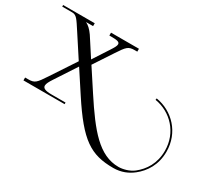

<svg xmlns="http://www.w3.org/2000/svg" viewBox="-126 -668 1135 1042"><g transform="rotate(30 442.0 -147.0)"><path d="M242 -216 329 -83C461.9 120.2 535.4 168 677.4 168C726.7 168 766.3 150.5 797.4 126C845.1 88.4 884 30.4 884 -52.7C884 -171.6 799.4 -259.7 693.2 -276.9L691.6 -267.1C793.3 -250.5 874 -166.5 874 -52.7C874 27 837 82.1 791.2 118.2C764.5 139.1 725.8 148.9 698.7 148.9C577 148.9 492.5 43.8 381.4 -126L295 -258L372 -375C411 -434 419 -444 460 -444H475V-462H300V-444H311C348 -444 365 -441 365 -426C365 -416 357 -402 342 -379L279 -282L205 -396C189 -419 170 -437 156 -442V-444H198V-462H0V-452H62C90 -452 100 -433 138 -375L226 -240L125 -87C86 -28 78 -18 37 -18H18V0H276V-10H187C146.7 -10 132.5 -18.9 132.5 -34.1C132.5 -46.6 142.2 -63.4 155 -83Z"/></g></svg>

Font: FoglihtenNo04
Style: Regular
Weight: 500
Designer: gluk (gluksza@wp.pl)
Foundry: gluk (gluksza@wp.pl)
Version: Version 0.70